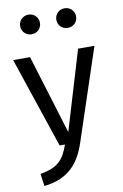

<svg xmlns="http://www.w3.org/2000/svg" viewBox="-105 -826 701 1098"><g transform="rotate(-10 246.0 -277.5)"><path d="M10 -527 187 0H218C188 82 158 123 51 141L61 213C207 197 269 115 306 3L482 -527H387L249 -67L108 -527ZM350 -654C383 -654 408 -679 408 -711C408 -743 383 -768 350 -768C318 -768 293 -743 293 -711C293 -679 318 -654 350 -654ZM83 -711C83 -679 108 -654 141 -654C173 -654 198 -679 198 -711C198 -743 173 -768 141 -768C108 -768 83 -743 83 -711Z"/></g></svg>

Font: FiraGO Unicode
Style: Regular
Weight: 400
Designer: bBox Type
Foundry: bBox Type GmbH
Version: Version 1.001;PS 001.001;hotconv 1.0.88;makeotf.lib2.5.64775